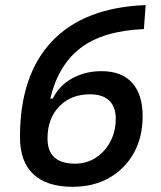

<svg xmlns="http://www.w3.org/2000/svg" viewBox="-20 -716 626 746"><path d="M262.2 9.8Q161.6 9.8 109.6 -39.1Q57.6 -87.9 57.6 -183.6Q57.6 -424.8 182.4 -555.9Q307.1 -687 545.9 -696.3L539.1 -603Q379.9 -596.2 293 -529.5Q206.1 -462.9 175.3 -333H185.1Q210 -383.8 260.5 -411.6Q311 -439.5 374.5 -439.5Q453.1 -439.5 493.7 -394Q534.2 -348.6 534.2 -264.2Q534.2 -183.1 499.8 -121.3Q465.3 -59.6 404.3 -24.9Q343.3 9.8 262.2 9.8ZM271.5 -80.1Q316.4 -80.1 352.3 -103.3Q388.2 -126.5 408.9 -166Q429.7 -205.6 429.7 -255.4Q429.7 -300.8 404.3 -325.2Q378.9 -349.6 329.6 -349.6Q255.9 -349.6 210.2 -302.5Q164.6 -255.4 164.6 -178.2Q164.6 -80.1 271.5 -80.1Z"/></svg>

Font: CaskaydiaCove NFP
Style: Italic
Weight: 400
Italic angle: -10°
Designer: Aaron Bell
Foundry: Saja Typeworks
Version: Version 2111.001; VTT 6.35;Nerd Fonts 3.1.1